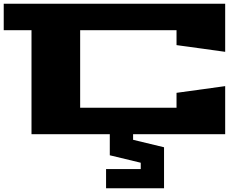

<svg xmlns="http://www.w3.org/2000/svg" viewBox="-20 -720 1308 1030"><path d="M0 -558V-700H1188V-442L927 -478V-558H410V-142H927V-222L1188 -258V0H694V30L860 70V290H549V187H735V153L569 113V0H149V-558Z"/></svg>

Font: Stalinist One
Style: Regular
Weight: 400
Designer: Jovanny Lemonad
Foundry: Alexey Maslov, Jovanny Lemonad
Version: Version 3.004